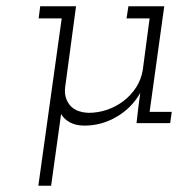

<svg xmlns="http://www.w3.org/2000/svg" viewBox="-20 -395 573 616"><path d="M392 -375H507L460 -36H531L526 0H418L424 -52L430 -97Q403 -49 354.5 -20.5Q306 8 251 8Q224 8 205 -2Q186 -12 176 -29L144 201H103L178 -336H104L109 -375H224L189 -115Q185 -82 203.5 -58.5Q222 -35 264 -33Q295 -33 324 -43Q353 -53 377 -71.5Q401 -90 417 -115Q433 -140 438 -170L460 -336H386Z"/></svg>

Font: Josefin Slab
Style: Italic
Weight: 400
Italic angle: -12°
Designer: Santiago Orozco
Foundry: Typemade
Version: Version 2.000